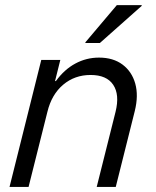

<svg xmlns="http://www.w3.org/2000/svg" viewBox="-20 -736 615 756"><path d="M17.5 0 142.5 -500H217.5L196.7 -416.7H200Q233.3 -462.5 276.7 -485.8Q320 -509.2 370 -509.2Q425.8 -509.2 462.5 -481.7Q499.2 -454.2 512.5 -407.1Q525.8 -360 510.8 -299.2L435.8 0H360.8L435 -295.8Q451.7 -363.3 425.8 -402.1Q400 -440.8 336.7 -440.8Q274.2 -440.8 228.8 -402.5Q183.3 -364.2 166.7 -295.8L92.5 0ZM315.8 -566.7 316.7 -570 440 -715.8H538.3L537.5 -712.5L373.3 -566.7Z"/></svg>

Font: Funnel Sans Light
Style: Italic
Weight: 300
Italic angle: -14.036°
Designer: NORD ID, Kristian Moeller
Foundry: Dicotype
Version: Version 1.000